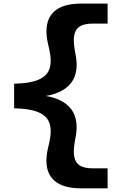

<svg xmlns="http://www.w3.org/2000/svg" viewBox="-20 -821 660 1041"><path d="M391.2 -84.8 385.8 -55Q376.2 0.1 383.2 31.8Q390.3 63.6 414.7 77.6Q439 91.7 484.2 91.7H563.4V200H419Q344.1 200 298.8 175.1Q253.4 150.2 238.7 101.6Q224 53 240.2 -17.6L247.5 -49.4Q261.9 -113.3 248.3 -153Q234.8 -192.6 188.4 -212.3Q142 -232.1 56.6 -233.9V-367.1Q142 -368.9 188.4 -388.7Q234.8 -408.4 248.3 -448Q261.9 -487.7 247.5 -551.6L240.2 -583.8Q224.4 -654.4 239.1 -703Q253.8 -751.7 299 -776.5Q344.1 -801.4 419 -801.4H563.4V-693.1H484.2Q439 -693.1 414.7 -679Q390.3 -665 383.2 -633.2Q376.2 -601.5 385.8 -546.4L391.2 -517Q403.6 -447.1 381 -397.3Q358.3 -347.6 298 -320.8Q237.7 -293.9 138.6 -293.9V-307.5Q237.7 -307.5 298 -280.7Q358.3 -253.9 380.8 -204.2Q403.2 -154.4 391.2 -84.8Z"/></svg>

Font: Monaspace Radon Var
Style: Regular
Weight: 400
Designer: Riley Cran and the Lettermatic Team
Version: Version 1.000 (Monaspace Radon Var)